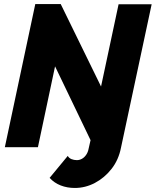

<svg xmlns="http://www.w3.org/2000/svg" viewBox="-20 -730 772 952"><path d="M351 202Q313 202 281 189.5Q249 177 226 152L316 43Q322 54 334.5 59Q347 64 361 64Q374 64 386 57.5Q398 51 407 38Q416 25 419 9L429 -35L253 -401L168 0H4L155 -710H281L481 -301L568 -709H732L580 2Q568 63 533 107.5Q498 152 450.5 177Q403 202 351 202Z"/></svg>

Font: Raleway Thin ExtraBold
Style: Italic
Weight: 800
Italic angle: -12°
Version: Version 4.026